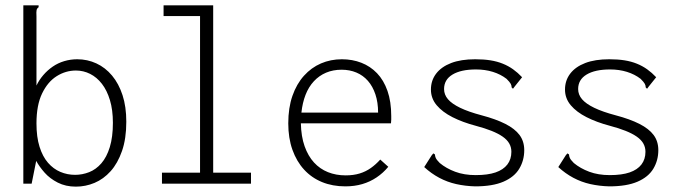

<svg xmlns="http://www.w3.org/2000/svg" viewBox="-20 -685 2540 716"><path d="M263 11Q225 11 195.5 -4Q166 -19 146.5 -41Q127 -63 115 -85L98 0H67V-665H115H124V-658Q118 -654 116.5 -647.5Q115 -641 116 -624V-366Q126 -387 141.5 -405Q157 -423 176.5 -436.5Q196 -450 219.5 -457Q243 -464 268 -464Q306 -464 339.5 -448.5Q373 -433 398 -403Q423 -373 437 -330Q451 -287 451 -231Q451 -168 435 -122Q419 -76 392.5 -46.5Q366 -17 332.5 -3Q299 11 263 11ZM260 -33Q287 -33 312.5 -43Q338 -53 358 -76Q378 -99 389.5 -136.5Q401 -174 401 -227Q401 -275 390 -311.5Q379 -348 360 -372.5Q341 -397 316 -409.5Q291 -422 263 -422Q225 -422 191.5 -401Q158 -380 137 -336.5Q116 -293 116 -225Q116 -174 127.5 -137.5Q139 -101 159 -78Q179 -55 205 -44Q231 -33 260 -33Z M584 0V-41H726V-625H590V-665H775V-41H916V0Z M1268 10Q1220 10 1181 -6Q1142 -22 1114 -52.5Q1086 -83 1070.5 -126.5Q1055 -170 1055 -225Q1055 -283 1070.5 -327.5Q1086 -372 1113.5 -402.5Q1141 -433 1177 -448.5Q1213 -464 1255 -464Q1294 -464 1327.5 -451Q1361 -438 1386 -412Q1411 -386 1425 -346Q1439 -306 1439 -252Q1439 -244 1439 -238.5Q1439 -233 1438 -225H1102Q1103 -176 1116 -139.5Q1129 -103 1151 -79Q1173 -55 1203 -43Q1233 -31 1269 -31Q1298 -31 1321 -38Q1344 -45 1363 -58.5Q1382 -72 1398 -90L1428 -63Q1409 -40 1384.5 -23.5Q1360 -7 1331 1.5Q1302 10 1268 10ZM1104 -265H1390Q1390 -303 1380 -333Q1370 -363 1352 -383.5Q1334 -404 1309 -414.5Q1284 -425 1254 -425Q1222 -425 1196 -414Q1170 -403 1150.5 -382Q1131 -361 1119.5 -331.5Q1108 -302 1104 -265Z M1752 10Q1715 9 1681.5 1.5Q1648 -6 1618 -22Q1588 -38 1562 -62L1590 -106L1596 -113L1602 -109Q1602 -103 1605 -96Q1608 -89 1620 -77Q1644 -57 1677.5 -44.5Q1711 -32 1754 -32Q1799 -32 1828 -42Q1857 -52 1872 -71.5Q1887 -91 1887 -119Q1887 -136 1879 -150Q1871 -164 1854.5 -175.5Q1838 -187 1813 -197Q1788 -207 1754 -216Q1705 -229 1667.5 -248Q1630 -267 1608.5 -292.5Q1587 -318 1587 -351Q1587 -385 1606.5 -410.5Q1626 -436 1662.5 -450Q1699 -464 1752 -464Q1784 -464 1809 -460Q1834 -456 1855 -447.5Q1876 -439 1893.5 -426.5Q1911 -414 1927 -397L1899 -362L1893 -354L1888 -359Q1888 -366 1884.5 -372.5Q1881 -379 1869 -391Q1847 -408 1818 -417Q1789 -426 1755 -426Q1699 -426 1667.5 -407Q1636 -388 1636 -353Q1636 -332 1650.5 -315Q1665 -298 1696 -283Q1727 -268 1776 -255Q1829 -241 1864.5 -223Q1900 -205 1917.5 -181.5Q1935 -158 1935 -125Q1935 -87 1916.5 -56Q1898 -25 1857.5 -7.5Q1817 10 1752 10Z M2252 10Q2215 9 2181.5 1.5Q2148 -6 2118 -22Q2088 -38 2062 -62L2090 -106L2096 -113L2102 -109Q2102 -103 2105 -96Q2108 -89 2120 -77Q2144 -57 2177.5 -44.5Q2211 -32 2254 -32Q2299 -32 2328 -42Q2357 -52 2372 -71.5Q2387 -91 2387 -119Q2387 -136 2379 -150Q2371 -164 2354.5 -175.5Q2338 -187 2313 -197Q2288 -207 2254 -216Q2205 -229 2167.5 -248Q2130 -267 2108.5 -292.5Q2087 -318 2087 -351Q2087 -385 2106.5 -410.5Q2126 -436 2162.5 -450Q2199 -464 2252 -464Q2284 -464 2309 -460Q2334 -456 2355 -447.5Q2376 -439 2393.5 -426.5Q2411 -414 2427 -397L2399 -362L2393 -354L2388 -359Q2388 -366 2384.5 -372.5Q2381 -379 2369 -391Q2347 -408 2318 -417Q2289 -426 2255 -426Q2199 -426 2167.5 -407Q2136 -388 2136 -353Q2136 -332 2150.5 -315Q2165 -298 2196 -283Q2227 -268 2276 -255Q2329 -241 2364.5 -223Q2400 -205 2417.5 -181.5Q2435 -158 2435 -125Q2435 -87 2416.5 -56Q2398 -25 2357.5 -7.5Q2317 10 2252 10Z"/></svg>

Font: Inconsolata Light
Style: Regular
Weight: 300
Designer: Raph Levien, Cyreal, Brenton Simpson
Foundry: Raph Levien, Cyreal, Google
Version: Version 3.001